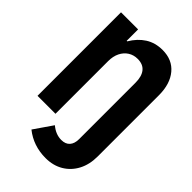

<svg xmlns="http://www.w3.org/2000/svg" viewBox="-282 -832 1164 1164"><g transform="rotate(45 300.0 -250.0)"><path d="M349.5 232.5Q245 232.5 167 170.5L249 51.5Q291.5 87.5 339.5 87.5Q375 87.5 393.8 66.5Q412.5 45.5 412.5 7.5V-475.5Q412.5 -530.5 389.2 -559.2Q366 -588 320 -588Q285.5 -588 259 -571Q232.5 -554 217.5 -523.5Q202.5 -493 202.5 -451.5V0H48.5V-716H195V-618H199.5Q232 -673 279 -703Q326 -733 388.5 -733Q472 -733 519.2 -676.2Q566.5 -619.5 566.5 -523V2Q566.5 71 539.2 122.8Q512 174.5 463.2 203.5Q414.5 232.5 349.5 232.5Z"/></g></svg>

Font: Google Sans Code
Style: Regular
Weight: 400
Monospace: yes
Designer: Google Sans Code Authors
Foundry: Google LLC
Version: Version 6.000